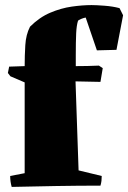

<svg xmlns="http://www.w3.org/2000/svg" viewBox="-20 -730 504 755"><path d="M26 5Q20 -16 20 -38L77 -49V-406L21 -430L11 -443L16 -468L77 -470Q77 -511 79.5 -552.5Q82 -594 98 -625Q135 -662 177.5 -680Q220 -698 262 -704Q304 -710 340 -710Q358 -710 391 -707.5Q424 -705 450 -698L464 -670L438 -534L361 -532L317 -661Q301 -658 287 -649Q281 -631 279.5 -598.5Q278 -566 278 -512V-470Q301 -470 324 -470.5Q347 -471 369 -472L384 -462L375 -408L277 -410L289 -60L380 -38Q380 -28 379 -19Q378 -10 375 0Q288 0 200.5 1.5Q113 3 26 5Z"/></svg>

Font: Labrada Black
Style: Regular
Weight: 900
Designer: Mercedes Jáuregui
Foundry: Omnibus-Type Team
Version: Version 1.000; ttfautohint (v1.8.4.7-5d5b)